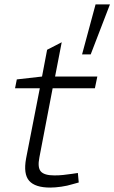

<svg xmlns="http://www.w3.org/2000/svg" viewBox="-20 -841 517 868"><path d="M207 7Q139 7 112 -23.5Q85 -54 98 -125L160 -442H48L56 -482L170 -495L193 -616L259 -650L229 -495H420L409 -442H218L158 -129Q149 -84 164.5 -66Q180 -48 226 -48Q247 -48 265.5 -50Q284 -52 305 -55L332 -59L336 -16L307 -8Q285 -1 257 3Q229 7 207 7ZM351 -595 412 -821H477L390 -595Z"/></svg>

Font: REM ExtraLight
Style: Italic
Weight: 250
Italic angle: -11°
Designer: Octavio Pardo
Foundry: Ashler Design
Version: Version 1.005;gftools[0.9.28]